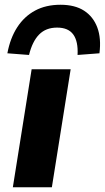

<svg xmlns="http://www.w3.org/2000/svg" viewBox="-20 -787 441 807"><path d="M34 0 113 -496H277L198 0ZM102 -556 11 -563Q23 -627 52.5 -672.5Q82 -718 127.5 -742.5Q173 -767 234 -767Q295 -767 333.5 -742Q372 -717 389 -671.5Q406 -626 398 -563L306 -556Q309 -613 288 -642Q267 -671 220 -671Q173 -671 144.5 -642Q116 -613 102 -556Z"/></svg>

Font: Nunito Sans 10pt SemiExpanded ExtraBold
Style: Italic
Weight: 800
Width: 6
Italic angle: -9°
Designer: Vernon Adams
Foundry: Vernon Adams
Version: Version 3.101;gftools[0.9.27]